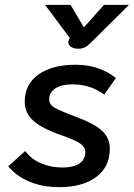

<svg xmlns="http://www.w3.org/2000/svg" viewBox="-20 -762 552 792"><path d="M14 -76 84 -139Q108 -106 149 -88.5Q190 -71 237 -71Q283 -71 307.5 -87.5Q332 -104 332 -136Q332 -155 311.5 -169.5Q291 -184 231 -205Q153 -232 117.5 -264Q82 -296 82 -342Q82 -414 138.5 -454.5Q195 -495 292 -495Q343 -495 385.5 -480Q428 -465 458 -440L410 -372Q377 -395 346 -404.5Q315 -414 278 -414Q234 -414 208.5 -397.5Q183 -381 183 -352Q183 -331 204 -318.5Q225 -306 286 -283Q366 -254 399.5 -224Q433 -194 433 -148Q433 -74 377 -32Q321 10 224 10Q156 10 102 -12.5Q48 -35 14 -76ZM262 -588Q262 -594 265 -600L268 -605L166 -742H271L326 -649L409 -742H512L356 -587Q342 -573 330.5 -567Q319 -561 303 -561Q283 -561 272.5 -569Q262 -577 262 -588Z"/></svg>

Font: Niramit Medium
Style: Italic
Weight: 500
Italic angle: -10°
Designer: Katatrad Aksorn Co.,Ltd.
Foundry: Cadson Demak Co.,Ltd.
Version: Version 1.000; ttfautohint (v1.6)